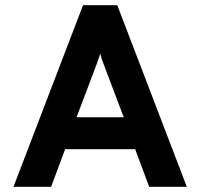

<svg xmlns="http://www.w3.org/2000/svg" viewBox="-20 -720 772 740"><path d="M555 0H700L432 -700H300L32 0H177L231 -145H501ZM457 -268H275L344 -450C351 -468 361 -495 366 -513C371 -495 381 -468 388 -450Z"/></svg>

Font: Overpass ExtraBold
Style: Regular
Weight: 800
Designer: Delve Withrington, Thomas Jockin
Foundry: Delve Fonts
Version: Version 3.000;DELV;Overpass